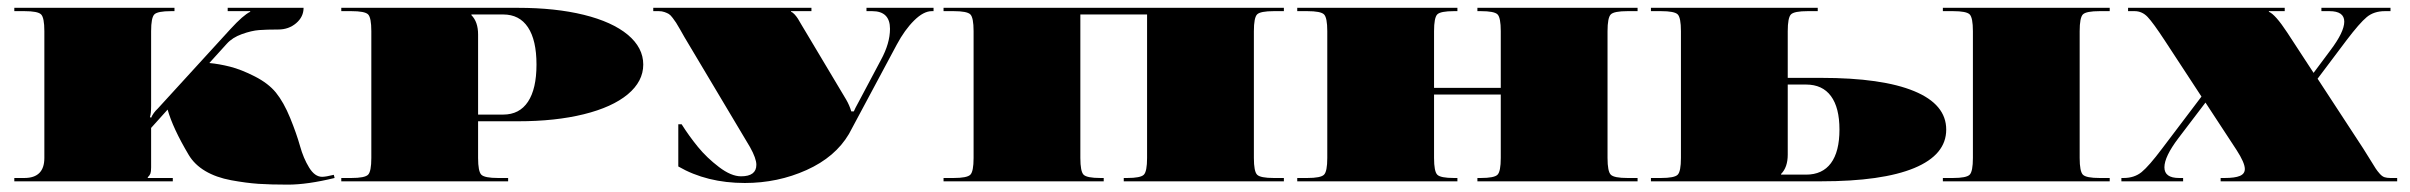

<svg xmlns="http://www.w3.org/2000/svg" viewBox="-20 -475 6313 503"><path d="M375.9 -139.9V-36.7Q375.9 -25.3 374.1 -20.5Q372.4 -15.7 367.1 -10.5V-8.7H432.7V0H17.5V-8.7H43.7Q96.2 -8.7 96.2 -61.2V-393.4Q96.2 -428.8 87.6 -437.3Q79.1 -445.8 43.7 -445.8H17.5V-454.5H437.1V-445.8H428.3Q392.9 -445.8 384.4 -437.3Q375.9 -428.8 375.9 -393.4V-197.6Q375.9 -176.6 372.8 -168.3L375.9 -166.5Q381.6 -179.6 393.4 -190.6L583.5 -398.6Q617.6 -435.8 635.5 -444.1V-445.8H576.5V-454.5H775.3Q775.3 -430.9 755.9 -414.3Q736.5 -397.7 708.9 -397.7Q678.3 -397.7 658.7 -396.2Q639 -394.7 613.9 -385.7Q588.7 -376.7 573.9 -360.1L528.4 -309.9Q553.3 -307.7 582.8 -300.3Q612.3 -292.8 647.7 -274.7Q683.1 -256.6 702.8 -232.5Q723.3 -207.2 740.2 -165.9Q757 -124.6 766 -92.4Q774.9 -60.3 789.8 -36.1Q804.6 -11.8 823.9 -11.8Q833.5 -11.8 854.5 -17L856.6 -8.7Q785 8.7 734.3 8.7Q689.2 8.7 657.1 6.6Q625 4.4 585.7 -2.8Q546.3 -10.1 517.9 -26.9Q489.5 -43.7 474.2 -69.5Q432.7 -139.4 419.1 -187.9Z M874.1 -454.5H1337.4Q1434.9 -454.5 1509.4 -436.2Q1583.9 -417.8 1624.6 -384Q1665.2 -350.1 1665.2 -305.9Q1665.2 -261.8 1624.6 -227.9Q1583.9 -194.1 1509.4 -175.7Q1434.9 -157.3 1337.4 -157.3H1232.5V-61.2Q1232.5 -25.8 1241 -17.3Q1249.6 -8.7 1285 -8.7H1311.2V0H874.1V-8.7H900.3Q935.8 -8.7 944.3 -17.3Q952.8 -25.8 952.8 -61.2V-393.4Q952.8 -428.8 944.3 -437.3Q935.8 -445.8 900.3 -445.8H874.1ZM1215 -437.1V-435.3Q1232.5 -417.8 1232.5 -384.6V-174.8H1298.1Q1340.9 -174.8 1363.2 -208.5Q1385.5 -242.1 1385.5 -305.9Q1385.5 -369.8 1363.2 -403.4Q1340.9 -437.1 1298.1 -437.1Z M1757 -38.9V-149.5H1765.7Q1785 -118.9 1808.3 -90.3Q1831.7 -61.6 1863.6 -37.4Q1895.5 -13.1 1921.3 -13.1Q1961.5 -13.1 1961.5 -43.3Q1961.5 -59.9 1944.9 -89.6L1773.2 -377.6Q1769.2 -384.6 1761.8 -397.7Q1754.4 -410.8 1751.3 -415.4Q1748.3 -420 1742.4 -427.9Q1736.5 -435.8 1732.1 -438.4Q1727.7 -441 1720.9 -443.4Q1714.2 -445.8 1705.9 -445.8H1691.4V-454.5H2105.8V-445.8H2052.4V-444.1Q2057.3 -442.3 2062.1 -436.8Q2066.9 -431.4 2070.4 -425.9Q2073.9 -420.5 2080.4 -408.9Q2087 -397.3 2091.8 -389.9L2196.7 -214.2Q2205.4 -199.3 2210.2 -183.1H2216.8Q2217.7 -186.6 2232.5 -213.7L2288 -318.2Q2311.6 -361.5 2311.6 -399.5Q2311.6 -445.8 2264.9 -445.8H2250V-454.5H2425.7V-445.8H2421.3Q2399.5 -445.8 2374.8 -421.3Q2350.1 -396.9 2329.5 -358.4L2204.1 -124.1Q2168.3 -63.4 2092.9 -29.5Q2017.5 4.4 1931.4 4.4Q1831.7 4.4 1757 -38.9Z M3343.5 -454.5V-445.8H3317.3Q3281.9 -445.8 3273.4 -437.3Q3264.9 -428.8 3264.9 -393.4V-61.2Q3264.9 -25.8 3273.4 -17.3Q3281.9 -8.7 3317.3 -8.7H3343.5V0H2924V-8.7H2932.7Q2968.1 -8.7 2976.6 -17.3Q2985.1 -25.8 2985.1 -61.2V-437.1H2810.3V-61.2Q2810.3 -25.8 2818.8 -17.3Q2827.4 -8.7 2862.8 -8.7H2871.5V0H2451.9V-8.7H2478.1Q2513.5 -8.7 2522.1 -17.3Q2530.6 -25.8 2530.6 -61.2V-393.4Q2530.6 -428.8 2522.1 -437.3Q2513.5 -445.8 2478.1 -445.8H2451.9V-454.5Z M3378.5 -454.5H3798.1V-445.8H3789.3Q3753.9 -445.8 3745.4 -437.3Q3736.9 -428.8 3736.9 -393.4V-244.8H3911.7V-393.4Q3911.7 -428.8 3903.2 -437.3Q3894.7 -445.8 3859.3 -445.8H3850.5V-454.5H4270.1V-445.8H4243.9Q4208.5 -445.8 4200 -437.3Q4191.4 -428.8 4191.4 -393.4V-61.2Q4191.4 -25.8 4200 -17.3Q4208.5 -8.7 4243.9 -8.7H4270.1V0H3850.5V-8.7H3859.3Q3894.7 -8.7 3903.2 -17.3Q3911.7 -25.8 3911.7 -61.2V-227.3H3736.9V-61.2Q3736.9 -25.8 3745.4 -17.3Q3753.9 -8.7 3789.3 -8.7H3798.1V0H3378.5V-8.7H3404.7Q3440.1 -8.7 3448.6 -17.3Q3457.2 -25.8 3457.2 -61.2V-393.4Q3457.2 -428.8 3448.6 -437.3Q3440.1 -445.8 3404.7 -445.8H3378.5Z M5069.9 0V-8.7H5096.2Q5131.6 -8.7 5140.1 -17.3Q5148.6 -25.8 5148.6 -61.2V-393.4Q5148.6 -428.8 5140.1 -437.3Q5131.6 -445.8 5096.2 -445.8H5069.9V-454.5H5507V-445.8H5480.8Q5445.4 -445.8 5436.8 -437.3Q5428.3 -428.8 5428.3 -393.4V-61.2Q5428.3 -25.8 5436.8 -17.3Q5445.4 -8.7 5480.8 -8.7H5507V0ZM4305.1 -454.5H4742.1V-445.8H4715.9Q4680.5 -445.8 4672 -437.3Q4663.5 -428.8 4663.5 -393.4V-271H4750.9Q4910.8 -271 4994.8 -236.2Q5078.7 -201.5 5078.7 -135.5Q5078.7 -69.5 4994.8 -34.7Q4910.8 0 4750.9 0H4305.1V-8.7H4331.3Q4366.7 -8.7 4375.2 -17.3Q4383.7 -25.8 4383.7 -61.2V-393.4Q4383.7 -428.8 4375.2 -437.3Q4366.7 -445.8 4331.3 -445.8H4305.1ZM4646 -17.5H4711.5Q4754.4 -17.5 4776.7 -47.6Q4799 -77.8 4799 -135.5Q4799 -193.2 4776.7 -223.3Q4754.4 -253.5 4711.5 -253.5H4663.5V-69.9Q4663.5 -36.7 4646 -19.2Z M5555.1 -454.5H5965.5V-445.8H5924V-444.1Q5940.6 -437.5 5972 -389.9L6041.1 -284.1L6084.8 -342.7Q6121.5 -391.2 6121.5 -418.3Q6121.5 -445.8 6082.6 -445.8H6061.6V-454.5H6242.6V-445.8H6228.1Q6199.3 -445.8 6180.5 -430.3Q6161.7 -414.8 6127.2 -369.3L6051.6 -268.8L6171.3 -85.7Q6179.6 -72.6 6189.7 -56.2Q6199.7 -39.8 6203.9 -33.4Q6208 -27.1 6214.4 -19.9Q6220.7 -12.7 6227.1 -10.7Q6233.4 -8.7 6242.6 -8.7H6260.1V0H5797.6V-8.7H5808.1Q5835.2 -8.7 5848.1 -14.2Q5861 -19.7 5861 -32.3Q5861 -48.5 5839.2 -82.2L5757.9 -206.3L5687.1 -113.2Q5650.3 -64.7 5650.3 -36.7Q5650.3 -8.7 5688.8 -8.7H5699.3V0H5537.6V-8.7H5543.3Q5571.7 -8.7 5590.7 -24.3Q5609.7 -39.8 5644.2 -85.7L5747.4 -222L5651.2 -368.9Q5620.6 -415.6 5606.2 -430.7Q5591.8 -445.8 5572.1 -445.8H5555.1Z"/></svg>

Font: FoglihtenBlackPcs
Style: BlackPcs
Weight: 900
Version: Version 0.75